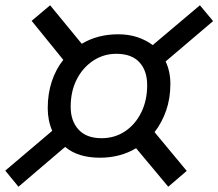

<svg xmlns="http://www.w3.org/2000/svg" viewBox="-26 -698 828 728"><path d="M44 10 -6 -51 172 -202Q155 -241 155 -288Q155 -343 170.5 -389.5Q186 -436 214 -471L94 -619L164 -678L284 -532Q314 -550 348.5 -559Q383 -568 422 -568Q462 -568 495 -557Q528 -546 553 -527L732 -678L782 -618L602 -465Q620 -427 620 -380Q620 -325 604 -279Q588 -233 560 -197L682 -50L612 10L490 -136Q460 -118 425.5 -109Q391 -100 353 -100Q312 -100 279 -110Q246 -120 221 -141ZM359 -174Q409 -174 448 -200Q487 -226 509.5 -271.5Q532 -317 532 -375Q532 -430 502.5 -462Q473 -494 415 -494Q367 -494 327.5 -468Q288 -442 265 -397Q242 -352 242 -293Q242 -239 272 -206.5Q302 -174 359 -174Z"/></svg>

Font: Gantari Medium
Style: Italic
Weight: 500
Italic angle: -10°
Designer: Anugrah Pasau
Foundry: Lafontype
Version: Version 1.000